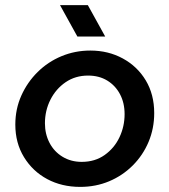

<svg xmlns="http://www.w3.org/2000/svg" viewBox="-20 -720 663 752"><path d="M294 12Q222 12 165 -18.5Q108 -49 74 -104.5Q40 -160 40 -232Q40 -293 63.5 -345.5Q87 -398 127.5 -438Q168 -478 221 -500Q274 -522 334 -522Q404 -522 461 -491Q518 -460 551 -405Q584 -350 584 -277Q584 -217 562 -164.5Q540 -112 500 -72Q460 -32 407.5 -10Q355 12 294 12ZM300 -86Q352 -86 390 -113Q428 -140 448 -182.5Q468 -225 468 -273Q468 -317 450 -351Q432 -385 400 -404.5Q368 -424 325 -424Q275 -424 237 -398Q199 -372 177.5 -329.5Q156 -287 156 -237Q156 -195 174 -160.5Q192 -126 225 -106Q258 -86 300 -86ZM283 -577 215 -700H324L392 -577Z"/></svg>

Font: MuseoModerno Medium
Style: Italic
Weight: 500
Italic angle: -9°
Designer: Pablo Cosgaya, Héctor Gatti, Marcela Romero, and the Authors of The MuseoModerno Project.
Foundry: Omnibus-Type Team
Version: Version 1.003